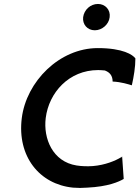

<svg xmlns="http://www.w3.org/2000/svg" viewBox="-20 -948 704 970"><path d="M400 -861C396 -825 421 -795 459 -795C496 -795 530 -825 534 -861C539 -898 512 -928 475 -928C437 -928 405 -899 400 -861ZM591 -153C563 -136 511 -114 449 -109C420 -107 393 -108 367 -112C246 -131 198 -248 211 -352C227 -480 328 -594 476 -594C487 -594 498 -593 509 -592H510L512 -591C535 -582 549 -565 549 -536C593 -534 629 -522 646 -517C656 -561 664 -609 664 -653C651 -671 602 -705 474 -705C280 -705 113 -536 90 -351C66 -158 179 -17 349 0C373 2 396 2 420 0C527 -5 581 -30 605 -44L597 -158C596 -157 595 -154 593 -153Z"/></svg>

Font: Bluebird
Style: LiObl
Weight: 300
Designer: Jasper
Foundry: Cannot Into Space Fonts
Version: Version 0.98